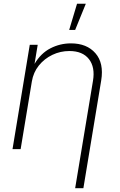

<svg xmlns="http://www.w3.org/2000/svg" viewBox="-20 -780 625 1004"><path d="M146.5 -353.5 87.9 0H45.4L135.7 -545.9H177.2L160.6 -445.8Q193.4 -501.5 243.7 -527.3Q293.9 -553.2 351.1 -553.2Q434.1 -553.2 479 -501.7Q523.9 -450.2 509.3 -359.9L416 204.1H373L466.3 -357.9Q478 -428.7 445.1 -470.9Q412.1 -513.2 342.8 -513.2Q295.9 -513.2 253.9 -493.2Q211.9 -473.1 183.1 -437.3Q154.3 -401.4 146.5 -353.5ZM341.8 -623.5 382.8 -760.3H428.7L373 -623.5Z"/></svg>

Font: Inter Extra Light
Style: Italic
Weight: 200
Italic angle: -9.39999°
Designer: Rasmus Andersson
Foundry: rsms
Version: Version 4.000;git-3c8e0fc